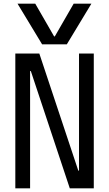

<svg xmlns="http://www.w3.org/2000/svg" viewBox="-20 -1020 590 1040"><path d="M75 -1000H171L273 -823H277L379 -1000H475L342 -780H208ZM63 0V-730H193L404 -96H408V-730H488V0H358L147 -635H143V0Z"/></svg>

Font: M PLUS Code Latin SemiExpanded
Style: Regular
Weight: 400
Width: 6
Designer: Coji Morishita
Foundry: UNDERFOREST DESIGN
Version: Version 1.002; ttfautohint (v1.8.3)